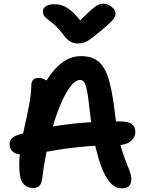

<svg xmlns="http://www.w3.org/2000/svg" viewBox="-20 -1017 793 1047"><path d="M645 10Q617 10 596 -6.5Q575 -23 553 -63Q534 -98 518 -151Q502 -204 491 -263Q480 -322 474 -374Q467 -438 461.5 -479Q456 -520 450 -541.5Q444 -563 436 -572Q428 -581 416 -581Q391 -581 362.5 -543.5Q334 -506 305 -435Q276 -364 251 -265Q226 -166 210 -44Q207 -17 195.5 -4.5Q184 8 161 8Q124 8 104.5 -19Q85 -46 85 -112Q85 -173 94.5 -229Q104 -285 116.5 -338.5Q129 -392 139 -445Q149 -498 151 -553Q151 -571 160.5 -581.5Q170 -592 190 -592Q208 -592 226.5 -582.5Q245 -573 260 -550L209 -533Q251 -617 304.5 -664Q358 -711 421 -711Q487 -711 523 -676Q559 -641 578 -566.5Q597 -492 610 -373Q618 -297 632 -243Q646 -189 661 -151Q676 -113 686 -86.5Q696 -60 696 -38Q696 -15 683.5 -2.5Q671 10 645 10ZM108 -174Q68 -174 50 -189.5Q32 -205 32 -231Q32 -249 43.5 -261.5Q55 -274 80 -282Q186 -317 324 -336Q462 -355 630 -355Q681 -355 699.5 -340Q718 -325 718 -298Q718 -266 691 -245.5Q664 -225 617 -225Q528 -225 460 -219.5Q392 -214 339.5 -206.5Q287 -199 246 -191.5Q205 -184 171.5 -179Q138 -174 108 -174ZM544 -997Q561 -997 576 -988.5Q591 -980 600.5 -967.5Q610 -955 610 -942Q610 -933 605 -923Q600 -913 582 -895Q564 -877 524 -844Q495 -821 477 -807Q459 -793 443 -786.5Q427 -780 404 -780Q380 -780 361.5 -791.5Q343 -803 324 -830Q301 -860 281.5 -877.5Q262 -895 247 -906Q232 -917 223 -927.5Q214 -938 214 -955Q214 -973 231 -983.5Q248 -994 277 -994Q302 -994 325.5 -985Q349 -976 376.5 -950.5Q404 -925 441 -877L390 -878Q432 -921 457.5 -945Q483 -969 498.5 -980.5Q514 -992 524 -994.5Q534 -997 544 -997Z"/></svg>

Font: Shantell Sans SemiBold
Style: Regular
Weight: 600
Designer: Stephen Nixon, Anya Danilova, Shantell Martin
Foundry: Arrow Type
Version: Version 1.011;[c5ecc13dd]